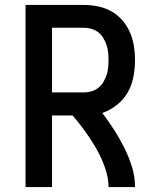

<svg xmlns="http://www.w3.org/2000/svg" viewBox="-20 -755 640 775"><path d="M83 0V-735H319Q348 -735 376.5 -729Q405 -723 430 -709Q455 -695 474 -673Q493 -651 504.5 -624.5Q516 -598 520.5 -569.5Q525 -541 525 -512Q525 -479 518.5 -445Q512 -411 495.5 -382Q479 -353 452 -331.5Q425 -310 393 -299Q418 -266 440.5 -231Q463 -196 481.5 -159Q500 -122 512.5 -82Q525 -42 525 0H418Q418 -27 411 -54Q404 -81 393 -106.5Q382 -132 368.5 -155.5Q355 -179 339.5 -202Q324 -225 307.5 -246.5Q291 -268 273 -289H190V0ZM319 -382Q334 -382 349.5 -386.5Q365 -391 377 -400.5Q389 -410 397 -423.5Q405 -437 410 -451.5Q415 -466 416.5 -481.5Q418 -497 418 -512Q418 -528 416.5 -543.5Q415 -559 410 -573.5Q405 -588 397 -601.5Q389 -615 377 -624.5Q365 -634 349.5 -638.5Q334 -643 319 -643H190V-382Z"/></svg>

Font: Iosevka Curly SmBdEx
Style: Regular
Weight: 600
Width: 7
Monospace: yes
Designer: Belleve Invis
Foundry: Belleve Invis
Version: Version 11.1.0; ttfautohint (v1.8.3)